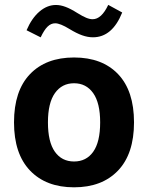

<svg xmlns="http://www.w3.org/2000/svg" viewBox="-20 -778 618 803"><path d="M91.1 -651.5 150.1 -621.8Q164.6 -652.7 178.9 -666.6Q193.2 -680.6 210.8 -680.6Q231.7 -680.6 270.9 -656.5Q300.3 -638.5 323.7 -630.3Q347 -622 368.7 -622Q449.4 -622 491.1 -725.7L432.7 -757.6Q404.4 -697.6 367.4 -697.6Q355.2 -697.6 340.3 -703.8Q325.3 -710 302.9 -723.9Q275.2 -741.5 254 -749.3Q232.8 -757.2 214 -757.2Q177.3 -757.2 145.1 -729.7Q112.8 -702.2 91.1 -651.5ZM289.7 -429.8Q340.3 -429.8 369.6 -388.7Q398.9 -347.6 398.9 -266.2Q398.9 -184.2 369.9 -143.4Q341 -102.6 289.7 -102.6Q238.5 -102.6 209.5 -143.4Q180.5 -184.2 180.5 -266.2Q180.5 -347.6 209.8 -388.7Q239.1 -429.8 289.7 -429.8ZM289.7 -537.6Q172 -537.6 105.3 -467.8Q38.6 -398 38.6 -266.2Q38.6 -134.8 105.6 -64.7Q172.6 5.4 289.7 5.4Q406.8 5.4 473.7 -64.7Q540.5 -134.8 540.5 -266.2Q540.5 -398 474 -467.8Q407.5 -537.6 289.7 -537.6Z"/></svg>

Font: Estedad VF
Style: Regular
Weight: 100
Designer: Amin Abedi
Version: Version 7.3